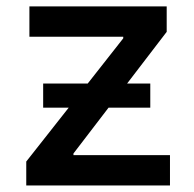

<svg xmlns="http://www.w3.org/2000/svg" viewBox="-20 -565 591 585"><path d="M60 0H497.9V-92.3H203.8V-97.3L310.7 -236.9H437.9V-310.4H367.2L487.9 -468V-545.5H69.6V-453.1H355.5V-448.2L247.2 -310.4H111.5V-236.9H189.3L60 -72.8Z"/></svg>

Font: Margiela Sans Medium
Style: Regular
Weight: 500
Designer: Stefan Endress, Andreas Faust
Version: Version 1.100;FEAKit 1.0